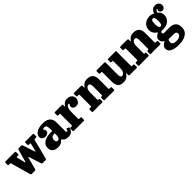

<svg xmlns="http://www.w3.org/2000/svg" viewBox="294 -2042 3734 3734"><g transform="rotate(-45 2161.0 -174.5)"><path d="M291 -261.5 359.5 -507Q363 -520 382 -520H442Q456.5 -520 462.5 -517.8Q468.5 -515.5 473 -505.5L550 -273.5Q556.5 -259 557.2 -252.2Q558 -245.5 563 -245.5Q568.5 -245.5 569.8 -252.8Q571 -260 575 -273.5L610 -411.5Q613 -422 609 -425.2Q605 -428.5 595.5 -428.5H565Q554.5 -428.5 551.8 -432.2Q549 -436 549 -445.5V-506.5Q549 -515.5 552.2 -517.8Q555.5 -520 565 -520H767.5Q784.5 -520 784.5 -502V-449Q784.5 -436.5 781.8 -432.5Q779 -428.5 766.5 -428.5H737Q725.5 -428.5 721.2 -425.5Q717 -422.5 713 -411.5L610 -9Q606 4 602.8 8.8Q599.5 13.5 582 13.5H514.5Q495.5 13.5 490.2 10.2Q485 7 481 -6L408.5 -228.5Q403.5 -243 401.2 -253.5Q399 -264 393 -264Q388.5 -264 385.5 -254.2Q382.5 -244.5 379 -231.5L317.5 -6.5Q314 6 309.5 9.8Q305 13.5 286.5 13.5H214Q194.5 13.5 190 9.8Q185.5 6 180.5 -8L68 -413Q64.5 -422.5 61.2 -425.5Q58 -428.5 44.5 -428.5H13Q2 -428.5 0 -433.5Q-2 -438.5 -2 -449V-501.5Q-2 -513.5 1.2 -516.8Q4.5 -520 15.5 -520H272Q284 -520 287.8 -516.8Q291.5 -513.5 291.5 -500.5V-450Q291.5 -436.5 288.8 -432.5Q286 -428.5 273 -428.5H246Q233 -428.5 229.8 -426.2Q226.5 -424 228.5 -414.5L267 -260.5Q270 -249 271 -242.2Q272 -235.5 277.5 -235.5Q283.5 -235.5 285.2 -242Q287 -248.5 291 -261.5Z M781 -125Q781 -206.5 849.8 -251Q918.5 -295.5 1035 -295.5H1066Q1075 -295.5 1077 -297.5Q1079 -299.5 1079 -308.5V-354Q1079 -396 1068.5 -426.2Q1058 -456.5 1020 -456.5Q1003 -456.5 989.5 -450.8Q976 -445 976 -437.5Q976 -431 982 -426.5Q988 -422 994 -412.8Q1000 -403.5 1000 -382Q1000 -348.5 973.5 -329Q947 -309.5 910.5 -309.5Q870.5 -309.5 842.8 -331.2Q815 -353 815 -391.5Q815 -449 876.2 -490.5Q937.5 -532 1051.5 -532Q1155 -532 1205 -485.5Q1255 -439 1255 -353.5V-111.5Q1255 -96.5 1260.8 -90Q1266.5 -83.5 1273.5 -83.5Q1281.5 -83.5 1289 -92.5Q1296.5 -101.5 1302.5 -127Q1305 -137 1314 -133L1358 -115Q1363.5 -113 1361.5 -103Q1351.5 -54.5 1318 -22.2Q1284.5 10 1220.5 10H1220Q1166 10 1138.5 -6.5Q1111 -23 1094.5 -46Q1087.5 -56.5 1083.8 -57.5Q1080 -58.5 1073 -49Q1062 -35 1046 -21.5Q1030 -8 1003.2 1Q976.5 10 933.5 10Q861 10 821 -24.5Q781 -59 781 -125ZM977.5 -147Q977.5 -114.5 990.2 -99.8Q1003 -85 1022.5 -85Q1049 -85 1065 -109.8Q1081 -134.5 1081 -183.5V-218.5Q1081 -230 1071.5 -230H1057Q1023 -230 1000.2 -208.5Q977.5 -187 977.5 -147Z M1424.5 -407.5Q1424.5 -420 1422 -424.2Q1419.5 -428.5 1407.5 -428.5H1377Q1366 -428.5 1362.8 -431.2Q1359.5 -434 1359.5 -445V-500.5Q1359.5 -512.5 1363.2 -516.2Q1367 -520 1378 -520H1570Q1579.5 -520 1583 -517.2Q1586.5 -514.5 1586.5 -504V-474.5Q1586.5 -442.5 1597 -462Q1614 -491.5 1645.5 -514.5Q1677 -537.5 1729 -537.5Q1783 -537.5 1821 -506.5Q1859 -475.5 1859 -417Q1859 -393 1847.5 -367.2Q1836 -341.5 1812.8 -324.2Q1789.5 -307 1754 -307Q1712 -307 1689.2 -325.5Q1666.5 -344 1666.5 -378Q1666.5 -395 1672 -404.2Q1677.5 -413.5 1682.8 -419.8Q1688 -426 1688 -433Q1688 -444 1673.5 -444Q1645.5 -444 1624 -405.5Q1602.5 -367 1602.5 -298V-110Q1602.5 -98 1605.8 -94.8Q1609 -91.5 1621.5 -91.5H1654.5Q1664 -91.5 1666 -88Q1668 -84.5 1668 -75V-19Q1668 -8 1665.8 -4Q1663.5 0 1653 0H1379.5Q1368.5 0 1364 -3.5Q1359.5 -7 1359.5 -18.5V-77Q1359.5 -87 1363.5 -89.2Q1367.5 -91.5 1377.5 -91.5H1403.5Q1416 -91.5 1420.2 -94.5Q1424.5 -97.5 1424.5 -109.5Z M1933 -428.5H1906Q1893 -428.5 1889.8 -432.8Q1886.5 -437 1886.5 -452V-496Q1886.5 -511.5 1892 -515.8Q1897.5 -520 1911 -520H2087.5Q2099 -520 2106.8 -515.2Q2114.5 -510.5 2114.5 -495.5V-471Q2114.5 -452 2117.5 -447.8Q2120.5 -443.5 2129 -456.5Q2148.5 -488 2181.2 -510.8Q2214 -533.5 2269 -533.5Q2355 -533.5 2393.2 -491Q2431.5 -448.5 2431.5 -368.5V-113.5Q2431.5 -98.5 2435.5 -95Q2439.5 -91.5 2452.5 -91.5H2480.5Q2497 -91.5 2497 -73.5V-23.5Q2497 -6.5 2493 -3.2Q2489 0 2473 0H2227Q2214.5 0 2211.5 -4Q2208.5 -8 2208.5 -21V-70Q2208.5 -80 2210.2 -85.8Q2212 -91.5 2221.5 -91.5H2240Q2249.5 -91.5 2251.8 -94.8Q2254 -98 2254 -111.5V-348Q2254 -392.5 2243 -411.2Q2232 -430 2206 -430Q2175 -430 2152.2 -398.5Q2129.5 -367 2129.5 -299.5V-111Q2129.5 -100 2132 -95.8Q2134.5 -91.5 2143 -91.5H2160Q2169 -91.5 2171.8 -88.5Q2174.5 -85.5 2174.5 -73V-17.5Q2174.5 -5.5 2168.8 -2.8Q2163 0 2152 0H1902Q1891 0 1888.8 -3.8Q1886.5 -7.5 1886.5 -19.5V-72Q1886.5 -85 1889.8 -88.2Q1893 -91.5 1905.5 -91.5H1932.5Q1944 -91.5 1947.8 -94Q1951.5 -96.5 1951.5 -111V-408Q1951.5 -421.5 1948 -425Q1944.5 -428.5 1933 -428.5Z M2576 -153V-408Q2576 -420 2573 -424.2Q2570 -428.5 2559 -428.5H2530Q2519 -428.5 2514.8 -431.8Q2510.5 -435 2510.5 -446.5V-499Q2510.5 -512 2513.5 -516Q2516.5 -520 2529 -520H2734.5Q2746 -520 2749.8 -516.8Q2753.5 -513.5 2753.5 -501.5V-175.5Q2753.5 -131 2764 -111.5Q2774.5 -92 2799 -92Q2829 -92 2853.8 -125.8Q2878.5 -159.5 2878.5 -231.5V-408.5Q2878.5 -419.5 2876 -424Q2873.5 -428.5 2865 -428.5H2838Q2830 -428.5 2827 -431Q2824 -433.5 2824 -444V-502Q2824 -513 2826.5 -516.5Q2829 -520 2839.5 -520H3040Q3051 -520 3053.5 -516.5Q3056 -513 3056 -502V-111Q3056 -97 3060.2 -94.2Q3064.5 -91.5 3078 -91.5H3107Q3121 -91.5 3121 -76V-19Q3121 -7.5 3118.5 -3.8Q3116 0 3105 0H2915Q2901 0 2897.2 -4.2Q2893.5 -8.5 2893.5 -23V-57.5Q2893.5 -69.5 2888.8 -71.5Q2884 -73.5 2877.5 -61.5Q2859 -26.5 2823 -4.5Q2787 17.5 2731.5 17.5Q2644 17.5 2610 -27.8Q2576 -73 2576 -153Z M3205.5 -428.5H3178.5Q3165.5 -428.5 3162.2 -432.8Q3159 -437 3159 -452V-496Q3159 -511.5 3164.5 -515.8Q3170 -520 3183.5 -520H3360Q3371.5 -520 3379.2 -515.2Q3387 -510.5 3387 -495.5V-471Q3387 -452 3390 -447.8Q3393 -443.5 3401.5 -456.5Q3421 -488 3453.8 -510.8Q3486.5 -533.5 3541.5 -533.5Q3627.5 -533.5 3665.8 -491Q3704 -448.5 3704 -368.5V-113.5Q3704 -98.5 3708 -95Q3712 -91.5 3725 -91.5H3753Q3769.5 -91.5 3769.5 -73.5V-23.5Q3769.5 -6.5 3765.5 -3.2Q3761.5 0 3745.5 0H3499.5Q3487 0 3484 -4Q3481 -8 3481 -21V-70Q3481 -80 3482.8 -85.8Q3484.5 -91.5 3494 -91.5H3512.5Q3522 -91.5 3524.2 -94.8Q3526.5 -98 3526.5 -111.5V-348Q3526.5 -392.5 3515.5 -411.2Q3504.5 -430 3478.5 -430Q3447.5 -430 3424.8 -398.5Q3402 -367 3402 -299.5V-111Q3402 -100 3404.5 -95.8Q3407 -91.5 3415.5 -91.5H3432.5Q3441.5 -91.5 3444.2 -88.5Q3447 -85.5 3447 -73V-17.5Q3447 -5.5 3441.2 -2.8Q3435.5 0 3424.5 0H3174.5Q3163.5 0 3161.2 -3.8Q3159 -7.5 3159 -19.5V-72Q3159 -85 3162.2 -88.2Q3165.5 -91.5 3178 -91.5H3205Q3216.5 -91.5 3220.2 -94Q3224 -96.5 3224 -111V-408Q3224 -421.5 3220.5 -425Q3217 -428.5 3205.5 -428.5Z M3794.5 -352.5Q3794.5 -411 3822.8 -452.2Q3851 -493.5 3897 -515.5Q3943 -537.5 3997 -537.5Q4047 -537.5 4080 -514Q4088.5 -510.5 4090.8 -511.2Q4093 -512 4097.5 -520Q4113.5 -559.5 4141.8 -585.5Q4170 -611.5 4219 -611.5Q4265 -611.5 4294.5 -583.8Q4324 -556 4324 -515Q4324 -480.5 4303.5 -457.2Q4283 -434 4251.5 -434Q4222.5 -434 4205.2 -452Q4188 -470 4188 -491.5Q4188 -508 4195 -513Q4202 -518 4202 -525Q4202 -533.5 4193.5 -533.5Q4182 -533.5 4171.2 -520.8Q4160.5 -508 4155.5 -490Q4153 -482.5 4152.8 -478.5Q4152.5 -474.5 4157 -469.5Q4181.5 -452.5 4198.8 -422.8Q4216 -393 4216 -354Q4216 -295.5 4188.2 -253.8Q4160.5 -212 4113 -189.8Q4065.5 -167.5 4006 -167.5Q3998 -167.5 3989.2 -168.2Q3980.5 -169 3971.5 -170.5Q3962.5 -171.5 3954 -165Q3944.5 -159 3938.2 -152Q3932 -145 3932 -136Q3932 -105.5 3985 -105.5Q3996.5 -105.5 4020.5 -105.8Q4044.5 -106 4071.2 -106.2Q4098 -106.5 4116.5 -106.5Q4197 -106.5 4243 -65.5Q4289 -24.5 4289 64Q4289 130.5 4252.5 175Q4216 219.5 4152.8 241.5Q4089.5 263.5 4008.5 263.5Q3892 263.5 3828 228.8Q3764 194 3764 133Q3764 93.5 3787.2 66.2Q3810.5 39 3848 21.5Q3858.5 16.5 3858 14Q3857.5 11.5 3848.5 6Q3824 -9.5 3809 -31.5Q3794 -53.5 3794 -84Q3794 -121 3816 -146.8Q3838 -172.5 3875.5 -190Q3886.5 -195 3886.2 -198.2Q3886 -201.5 3877 -207Q3839 -230 3816.8 -267Q3794.5 -304 3794.5 -352.5ZM3960 -352.5Q3960 -297 3970 -270.5Q3980 -244 4006 -244Q4032 -244 4042 -270.5Q4052 -297 4052 -352.5Q4052 -407.5 4042 -434Q4032 -460.5 4006 -460.5Q3980 -460.5 3970 -434Q3960 -407.5 3960 -352.5ZM4151.5 102.5Q4151.5 72 4136.2 57.5Q4121 43 4085.5 43H3999.5Q3989.5 43 3980.5 42.8Q3971.5 42.5 3961 41.5Q3953.5 40.5 3948.5 40.5Q3943.5 40.5 3939 45Q3928 57.5 3923.2 72.8Q3918.5 88 3918.5 102.5Q3918.5 142.5 3949.2 159.5Q3980 176.5 4026 176.5Q4057.5 176.5 4086.2 168Q4115 159.5 4133.2 143Q4151.5 126.5 4151.5 102.5Z"/></g></svg>

Font: Besley* Narrow Heavy
Style: Regular
Weight: 800
Width: 4
Designer: Owen Earl
Foundry: indestructible type*
Version: Version 3.000; ttfautohint (v1.8.3)